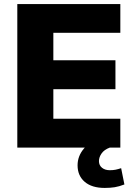

<svg xmlns="http://www.w3.org/2000/svg" viewBox="-20 -725 643 943"><path d="M65 0V-705H571V-564H242V-429H547V-287H242V-142H571V0ZM494 198Q431 198 396 168Q361 138 361 87Q361 42 391.5 5.5Q422 -31 471 -48L519 0Q492 10 479 28.5Q466 47 466 66Q466 87 481 99Q496 111 519 111Q535 111 547.5 108.5Q560 106 575 101L591 181Q565 191 543.5 194.5Q522 198 494 198Z"/></svg>

Font: Mulish Black
Style: Regular
Weight: 900
Designer: Vernon Adams
Foundry: Vernon Adams
Version: Version 3.603; ttfautohint (v1.8.3)